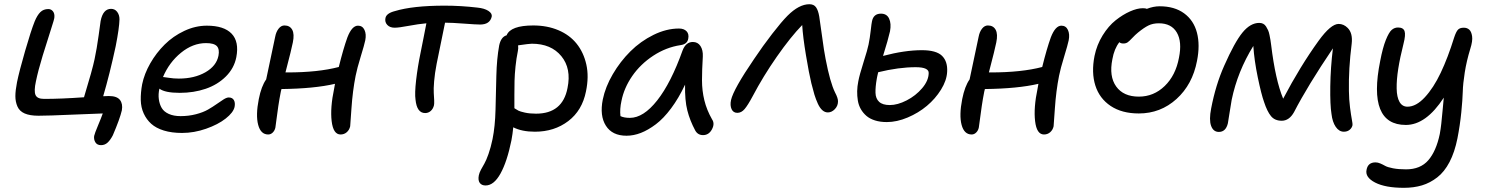

<svg xmlns="http://www.w3.org/2000/svg" viewBox="-20 -587 7108 914"><path d="M460.9 104Q442.4 104 434.1 90.6Q425.8 77.1 428.2 60.1Q430.7 48.3 446.5 10.5Q462.4 -27.3 469.2 -46.9Q442.4 -46.4 326.2 -41.3Q210 -36.1 163.1 -36.1Q122.1 -36.1 97.4 -46.9Q72.8 -57.6 63 -80.1Q53.2 -102.5 53.2 -129.4Q53.2 -156.2 61 -195.8Q71.8 -248.5 99.6 -344.7Q127.4 -440.9 145 -484.9Q157.2 -514.6 172.1 -529.3Q187 -543.9 210 -543.9Q223.6 -543.9 232.2 -533Q240.7 -522 238.8 -503.9Q238.8 -496.6 222.2 -446Q205.6 -395.5 183.3 -322.5Q161.1 -249.5 150.9 -199.2Q141.1 -154.3 148.9 -135.3Q156.7 -116.2 189.9 -116.2Q271.5 -116.2 379.9 -124Q420.4 -257.3 430.2 -305.2Q440.9 -355.5 449.5 -418Q458 -480.5 459 -486.8Q470.2 -544.9 508.8 -544.9Q526.9 -544.9 537.8 -530.5Q548.8 -516.1 548.8 -495.1Q547.9 -454.1 530.8 -367.2Q502 -233.4 471.2 -128.9Q480 -129.9 498 -129.9Q536.6 -129.9 551 -111.3Q565.4 -92.8 560.1 -62Q550.8 -21.5 517.1 57.1Q505.4 79.6 492.2 91.8Q479 104 460.9 104Z M846.7 45.9Q797.4 45.9 760 34.4Q722.7 22.9 700 2.4Q677.2 -18.1 664.1 -46.9Q650.9 -75.7 650.1 -110.8Q649.4 -146 656.7 -186Q667 -235.8 695.3 -285.4Q723.6 -335 763.9 -375Q804.2 -415 857.2 -439.9Q910.2 -464.8 964.8 -464.8Q1045.9 -464.8 1082.5 -426.8Q1119.1 -388.7 1105 -314.9Q1094.7 -262.2 1055.2 -222.9Q1015.6 -183.6 959 -164.3Q902.3 -145 835.9 -145Q765.1 -145 738.8 -165Q732.9 -138.7 736.1 -114.7Q739.3 -90.8 749.8 -73Q760.3 -55.2 783.4 -44.7Q806.6 -34.2 839.8 -34.2Q878.4 -34.2 912.8 -43.2Q947.3 -52.2 970.2 -65.4Q993.2 -78.6 1011.7 -91.8Q1030.3 -105 1044.7 -114Q1059.1 -123 1068.8 -123Q1085.9 -123 1093.3 -110.6Q1100.6 -98.1 1096.7 -78.1Q1090.8 -51.3 1054.4 -22.7Q1018.1 5.9 960.9 25.9Q903.8 45.9 846.7 45.9ZM757.8 -220.2Q761.2 -220.2 783.9 -216.6Q806.6 -212.9 831.1 -212.9Q905.3 -212.9 957.8 -242.9Q1010.3 -272.9 1020 -321.8Q1025.9 -352.5 1012.5 -367.2Q999 -381.8 960.9 -381.8Q897.9 -381.8 841.6 -335.9Q785.2 -290 755.9 -220.2Z M1256.8 53.2Q1221.2 53.2 1209 7.3Q1196.8 -38.6 1211.9 -115.2Q1224.1 -176.8 1247.1 -209Q1253.9 -239.3 1290 -412.1Q1294.4 -435.5 1306.4 -450.7Q1318.4 -465.8 1334 -465.8Q1359.9 -465.8 1371.1 -445.3Q1382.3 -424.8 1374 -384.8Q1368.7 -356.4 1338.9 -242.2H1347.7Q1494.1 -242.2 1592.8 -268.1Q1614.3 -355 1633.8 -409.2Q1655.3 -464.8 1684.1 -464.8Q1705.6 -464.8 1715.1 -444.6Q1724.6 -424.3 1718.8 -395Q1714.4 -373.5 1697 -317.1Q1679.7 -260.7 1672.9 -226.1Q1658.7 -154.3 1653.1 -71.3Q1647.5 11.7 1647 14.2Q1643.1 31.7 1630.6 42.5Q1618.2 53.2 1601.1 53.2Q1566.4 53.2 1558.8 -10.3Q1551.3 -73.7 1570.8 -166Q1572.8 -173.3 1574.7 -188Q1476.6 -165 1319.8 -163.1Q1319.3 -161.1 1318.4 -157Q1317.4 -152.8 1316.9 -150.9Q1310.1 -116.7 1304.9 -82Q1299.8 -47.4 1296.1 -18.1Q1292.5 11.2 1291 20Q1288.1 34.2 1278.6 43.7Q1269 53.2 1256.8 53.2Z M2003.9 -48.8Q1964.4 -48.8 1958 -112.8Q1953.6 -142.1 1960.9 -205.8Q1968.3 -269.5 1981.9 -335Q1985.4 -352.1 1995.6 -403.6Q2005.9 -455.1 2009.8 -476.1Q1971.7 -472.7 1925 -463.9Q1878.4 -455.1 1858.9 -455.1Q1835.9 -455.1 1823.5 -468.5Q1811 -481.9 1814.9 -501Q1819.3 -523.9 1859.9 -534.2Q1945.3 -560.1 2096.7 -560.1Q2173.8 -560.1 2252.9 -550.8Q2286.1 -547.4 2304.9 -535.2Q2323.7 -522.9 2320.8 -507.8Q2312 -470.2 2265.6 -470.2Q2246.1 -470.2 2188.5 -474.6Q2130.9 -479 2098.6 -479Q2095.2 -462.9 2058.6 -283.2Q2049.8 -237.8 2046.6 -200Q2043.5 -162.1 2044.9 -144.8Q2046.4 -127.4 2046.9 -109.6Q2047.4 -91.8 2045.9 -85.9Q2042 -69.3 2030.8 -59.1Q2019.5 -48.8 2003.9 -48.8Z M2526.4 40Q2464.4 40 2423.3 19Q2420.4 50.3 2414.6 81.1Q2394 182.6 2362.5 239.3Q2331.1 295.9 2291.5 295.9Q2272.9 295.9 2263.9 283.7Q2254.9 271.5 2259.3 248Q2261.7 235.8 2269.5 220.9Q2277.3 206.1 2285.9 191.7Q2294.4 177.2 2305.4 146.2Q2316.4 115.2 2324.7 75.2Q2336.9 14.6 2338.9 -64.5Q2340.8 -143.6 2342.8 -225.3Q2344.7 -307.1 2356.4 -371.1Q2365.2 -411.6 2391.6 -418.9Q2410.6 -465.8 2518.6 -465.8Q2585 -465.8 2638.4 -443.1Q2691.9 -420.4 2725.1 -378.9Q2758.3 -337.4 2771.2 -279.8Q2784.2 -222.2 2769.5 -151.9Q2751.5 -61 2685.1 -10.5Q2618.7 40 2526.4 40ZM2445.3 -344.2Q2438 -308.6 2434.1 -271Q2430.2 -233.4 2429.4 -202.1Q2428.7 -170.9 2428.7 -136.2Q2428.7 -101.6 2428.7 -71.8Q2440.9 -64 2448.2 -60.1Q2455.6 -56.2 2478.5 -51Q2501.5 -45.9 2531.7 -45.9Q2658.2 -45.9 2681.6 -168Q2700.7 -260.7 2652.1 -319.8Q2603.5 -378.9 2511.7 -378.9Q2499.5 -378.9 2446.3 -371.1Q2448.2 -356.9 2445.3 -344.2Z M2962.4 59.1Q2894.5 59.1 2864.3 11.5Q2834 -36.1 2849.6 -113.8Q2861.8 -173.3 2897.2 -233.9Q2932.6 -294.4 2981 -342.5Q3029.3 -390.6 3090.8 -420.9Q3152.3 -451.2 3212.4 -451.2Q3235.8 -451.2 3248.3 -438.2Q3260.7 -425.3 3256.3 -402.8Q3252 -376.5 3219.2 -372.1Q3150.9 -361.8 3089.8 -321.8Q3028.8 -281.7 2989.7 -225.1Q2950.7 -168.5 2938.5 -106.9Q2929.7 -67.4 2933.6 -34.2Q2950.7 -25.9 2978.5 -25.9Q3043 -25.9 3108.6 -109.1Q3174.3 -192.4 3229.5 -347.2Q3245.1 -387.2 3278.3 -387.2Q3301.8 -387.2 3314.5 -367.9Q3327.1 -348.6 3325.7 -317.9Q3321.8 -253.4 3321.8 -204.6Q3321.8 -155.8 3333 -109.6Q3344.2 -63.5 3369.6 -19Q3383.8 1.5 3369.1 28.8Q3354.5 56.2 3326.7 56.2Q3301.8 56.2 3289.6 34.2Q3264.2 -13.2 3252 -61.3Q3239.7 -109.4 3241.2 -184.1Q3210.9 -119.6 3174.8 -71.3Q3138.7 -22.9 3102.1 4.6Q3065.4 32.2 3030.8 45.7Q2996.1 59.1 2962.4 59.1Z M3490.2 -49.8Q3470.7 -49.8 3462.6 -67.4Q3454.6 -85 3460 -110.8Q3471.7 -162.6 3569.8 -306.2Q3611.3 -368.2 3656.2 -426.3Q3701.2 -484.4 3729 -512.2Q3783.7 -566.9 3833 -566.9Q3854.5 -566.9 3864.7 -552.2Q3875 -537.6 3879.9 -508.8Q3883.8 -486.3 3893.3 -414.6Q3902.8 -342.8 3910.2 -306.2Q3931.6 -194.8 3955.1 -147Q3970.2 -118.7 3969.2 -103Q3968.8 -82.5 3953.9 -67.1Q3939 -51.8 3920.9 -51.8Q3906.7 -51.8 3894.8 -62.3Q3882.8 -72.8 3873.3 -93.5Q3863.8 -114.3 3856.9 -136.7Q3850.1 -159.2 3842.3 -190.9Q3831.1 -237.3 3816.7 -324.2Q3802.2 -411.1 3798.8 -467.8Q3743.7 -411.1 3678.2 -317.4Q3612.8 -223.6 3563 -128.9Q3540 -85.9 3524.7 -67.9Q3509.3 -49.8 3490.2 -49.8Z M4201.7 -5.9Q4169.9 -5.9 4145.3 -13.7Q4120.6 -21.5 4104.5 -35.4Q4088.4 -49.3 4077.9 -67.6Q4067.4 -85.9 4063.7 -108.2Q4060.1 -130.4 4060.5 -153.1Q4061 -175.8 4065.9 -200.2Q4071.3 -229.5 4090.8 -291Q4110.4 -352.5 4114.7 -375Q4121.1 -406.2 4125 -441.7Q4128.9 -477.1 4130.9 -484.9Q4137.7 -522 4173.8 -522Q4201.7 -522 4212.6 -498.3Q4223.6 -474.6 4216.8 -438Q4208 -398.9 4183.6 -320.8Q4286.6 -348.1 4368.7 -348.1Q4437 -348.1 4464.4 -321.3Q4491.7 -294.4 4488.8 -245.1Q4486.8 -204.1 4459.7 -160.4Q4432.6 -116.7 4392.3 -83Q4352.1 -49.3 4300.8 -27.6Q4249.5 -5.9 4201.7 -5.9ZM4153.8 -211.9Q4147 -173.3 4147.7 -145.5Q4148.4 -117.7 4165 -102.3Q4181.6 -86.9 4215.8 -86.9Q4252.9 -86.9 4296.1 -109.1Q4339.4 -131.3 4369.9 -167.2Q4400.4 -203.1 4400.9 -238.8Q4401.9 -252.4 4386.5 -259.8Q4371.1 -267.1 4338.9 -267.1Q4258.3 -267.1 4160.6 -243.2Q4158.7 -236.3 4156.2 -224.4Q4153.8 -212.4 4153.8 -211.9Z M4605.5 53.2Q4569.8 53.2 4557.6 7.3Q4545.4 -38.6 4560.5 -115.2Q4572.8 -176.8 4595.7 -209Q4602.5 -239.3 4638.7 -412.1Q4643.1 -435.5 4655 -450.7Q4667 -465.8 4682.6 -465.8Q4708.5 -465.8 4719.7 -445.3Q4731 -424.8 4722.7 -384.8Q4717.3 -356.4 4687.5 -242.2H4696.3Q4842.8 -242.2 4941.4 -268.1Q4962.9 -355 4982.4 -409.2Q5003.9 -464.8 5032.7 -464.8Q5054.2 -464.8 5063.7 -444.6Q5073.2 -424.3 5067.4 -395Q5063 -373.5 5045.7 -317.1Q5028.3 -260.7 5021.5 -226.1Q5007.3 -154.3 5001.7 -71.3Q4996.1 11.7 4995.6 14.2Q4991.7 31.7 4979.2 42.5Q4966.8 53.2 4949.7 53.2Q4915 53.2 4907.5 -10.3Q4899.9 -73.7 4919.4 -166Q4921.4 -173.3 4923.3 -188Q4825.2 -165 4668.5 -163.1Q4668 -161.1 4667 -157Q4666 -152.8 4665.5 -150.9Q4658.7 -116.7 4653.6 -82Q4648.4 -47.4 4644.8 -18.1Q4641.1 11.2 4639.6 20Q4636.7 34.2 4627.2 43.7Q4617.7 53.2 4605.5 53.2Z M5401.4 -46.9Q5320.8 -46.9 5267.3 -82.5Q5213.9 -118.2 5194.3 -179.9Q5174.8 -241.7 5190.4 -320.8Q5201.2 -373.5 5229 -418.5Q5256.8 -463.4 5291 -490.5Q5325.2 -517.6 5359.4 -532.7Q5393.6 -547.9 5420.4 -547.9Q5433.6 -547.9 5439.5 -544.9Q5470.7 -557.1 5500.5 -557.1Q5570.8 -557.1 5616.7 -523.7Q5662.6 -490.2 5678 -431.4Q5693.4 -372.6 5678.2 -296.9Q5656.7 -184.6 5580.6 -115.7Q5504.4 -46.9 5401.4 -46.9ZM5275.4 -305.2Q5258.8 -223.6 5293.5 -175.3Q5328.1 -127 5401.4 -127Q5472.2 -127 5524.4 -177.5Q5576.7 -228 5592.3 -312Q5607.9 -387.7 5582.3 -431.9Q5556.6 -476.1 5496.6 -476.1Q5468.3 -476.1 5447.3 -465.8Q5426.3 -455.6 5397.5 -432.1Q5384.3 -421.4 5370.1 -406.2Q5356 -391.1 5347.9 -385.5Q5339.8 -379.9 5327.6 -379.9Q5314.9 -379.9 5308.6 -386.2Q5284.2 -355 5275.4 -305.2Z M5782.2 41Q5755.9 41 5745.4 12.2Q5734.9 -16.6 5745.6 -70.8Q5767.1 -183.1 5807.6 -273.9Q5857.4 -386.7 5895 -432.4Q5932.6 -478 5974.6 -478Q5984.9 -478 5993.2 -473.9Q6001.5 -469.7 6007.1 -460.7Q6012.7 -451.7 6016.6 -443.1Q6020.5 -434.6 6023.4 -420.2Q6026.4 -405.8 6027.8 -397Q6029.3 -388.2 6031.2 -373Q6051.3 -206.5 6088.4 -117.2Q6169.4 -271.5 6257.3 -393.1Q6315.4 -473.1 6352.5 -473.1Q6376.5 -473.1 6395.5 -454.1Q6420.4 -429.2 6414.6 -378.9Q6399.4 -259.3 6401.4 -153.8Q6401.9 -113.3 6406.7 -75.4Q6411.6 -37.6 6415.5 -17.1Q6419.4 3.4 6418.5 8.8Q6415.5 22.5 6404.5 31.2Q6393.6 40 6377.4 40Q6354.5 40 6338.6 16.8Q6322.8 -6.3 6318.4 -44.9Q6311.5 -86.4 6312.7 -176Q6314 -265.6 6325.2 -356.9Q6205.1 -179.2 6140.1 -53.2Q6117.2 -12.2 6081.5 -12.2Q6048.3 -12.2 6030.3 -34.4Q6012.2 -56.6 5997.6 -101.1Q5984.4 -137.7 5967.5 -219Q5950.7 -300.3 5946.3 -368.2Q5871.1 -246.6 5843.3 -111.8Q5837.9 -82.5 5832.3 -44.4Q5826.7 -6.3 5825.2 0Q5815.4 41 5782.2 41Z M6663.1 307.1Q6574.7 307.1 6526.1 282Q6477.5 256.8 6485.4 221.2Q6491.7 186 6528.3 186Q6539.1 186 6551 191.2Q6563 196.3 6574 202.6Q6585 209 6611.1 214.1Q6637.2 219.2 6673.3 219.2Q6741.7 219.2 6779.3 175.8Q6816.9 132.3 6834 50.8Q6838.4 26.4 6841.1 2Q6843.8 -22.5 6847.2 -59.8Q6850.6 -97.2 6853 -122.1Q6768.6 7.8 6672.4 7.8Q6488.8 7.8 6550.3 -296.9Q6562.5 -360.4 6577.1 -396.7Q6591.8 -433.1 6605 -444.6Q6618.2 -456.1 6635.3 -456.1Q6660.2 -456.1 6666.3 -438.7Q6672.4 -421.4 6661.1 -377.9Q6644.5 -312.5 6636.2 -259.5Q6627.9 -206.5 6628.7 -165.5Q6629.4 -124.5 6642.3 -101.8Q6655.3 -79.1 6680.2 -79.1Q6721.2 -79.1 6762.7 -123.8Q6804.2 -168.5 6838.4 -240.5Q6872.6 -312.5 6902.3 -408.2Q6911.6 -436.5 6920.7 -445.8Q6929.7 -455.1 6948.2 -455.1Q6963.9 -455.1 6974.1 -446Q6984.4 -437 6987.8 -414.6Q6991.2 -392.1 6979 -354Q6961.4 -296.4 6952.9 -242.4Q6944.3 -188.5 6943.4 -150.4Q6942.4 -112.3 6936.3 -51.5Q6930.2 9.3 6918 71.8Q6904.8 137.7 6880.4 184.3Q6856 231 6822 257.3Q6788.1 283.7 6749.3 295.4Q6710.4 307.1 6663.1 307.1Z"/></svg>

Font: Shantell Sans Bouncy
Style: Italic
Weight: 400
Italic angle: -11.31°
Designer: Stephen Nixon, Anya Danilova, Shantell Martin
Foundry: Arrow Type
Version: Version 1.006;[9816181b4]